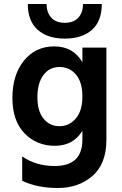

<svg xmlns="http://www.w3.org/2000/svg" viewBox="-20 -745 611 960"><path d="M489 -725Q489 -639 439.5 -595.5Q390 -552 304 -552Q218 -552 168.5 -596Q119 -640 119 -725H213Q213 -682 236.5 -656.5Q260 -631 304 -631Q348 -631 371.5 -656.5Q395 -682 395 -725ZM277.5 -410Q227 -410 197 -369.5Q167 -329 167 -259Q167 -189 198 -151.5Q229 -114 277.5 -114Q326 -114 359 -152.5Q392 -191 392 -262.5Q392 -334 360 -372Q328 -410 277.5 -410ZM512 -46Q512 74 442.5 134.5Q373 195 269.5 195Q166 195 91 159V37Q159 85 254 85Q392 85 392 -47V-91Q346 -16 254.5 -16Q163 -16 102.5 -78.5Q42 -141 42 -255.5Q42 -370 99.5 -441.5Q157 -513 251.5 -513Q346 -513 392 -434V-507H512Z"/></svg>

Font: Hind Kochi SemiBold
Style: Regular
Weight: 600
Designer: Dhruvi Tolia
Foundry: Indian Type Foundry
Version: Version 0.702;PS 1.0;hotconv 1.0.81;makeotf.lib2.5.63406